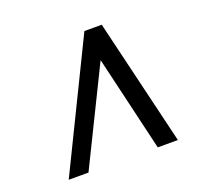

<svg xmlns="http://www.w3.org/2000/svg" viewBox="-100 -865 832 780"><g transform="rotate(-20 316.0 -475.0)"><path d="M71 -202 337.5 -748H412.5L543 -202H456L359 -614.5L156.5 -202Z"/></g></svg>

Font: Merriweather 60pt
Style: Bold Italic
Weight: 700
Italic angle: -7.8°
Version: Version 2.101